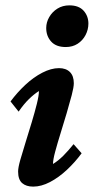

<svg xmlns="http://www.w3.org/2000/svg" viewBox="-20 -692 352 720"><path d="M104.5 7.8Q78.1 7.8 63 -5.4Q47.9 -18.6 47.9 -48.8Q47.9 -63.5 56.2 -92.8Q64.5 -122.1 76.2 -159.2Q87.9 -196.3 99.1 -233.9Q110.4 -271.5 118.2 -302.7Q126 -334 126 -350.6Q107.4 -338.9 88.4 -320.3Q69.3 -301.8 49.8 -273.4L19.5 -311.5Q43.9 -344.7 74.7 -373.5Q105.5 -402.3 138.7 -419.4Q171.9 -436.5 201.2 -436.5Q227.5 -436.5 242.2 -421.9Q256.8 -407.2 256.8 -379.9Q256.8 -365.2 249 -335.4Q241.2 -305.7 230 -267.6Q218.8 -229.5 207 -191.9Q195.3 -154.3 187 -123.5Q178.7 -92.8 178.7 -77.1Q198.2 -88.9 217.3 -107.9Q236.3 -127 255.9 -151.4L286.1 -117.2Q261.7 -84 231 -55.2Q200.2 -26.4 167.5 -9.3Q134.8 7.8 104.5 7.8ZM226.6 -515.6Q190.4 -515.6 171.9 -536.1Q153.3 -556.6 153.3 -586.9Q153.3 -608.4 164.6 -627.9Q175.8 -647.5 195.3 -659.7Q214.8 -671.9 240.2 -671.9Q275.4 -671.9 293.5 -651.9Q311.5 -631.8 311.5 -603.5Q311.5 -581.1 300.8 -560.5Q290 -540 271 -527.8Q252 -515.6 226.6 -515.6Z"/></svg>

Font: Crimson Pro
Style: Bold Italic
Weight: 700
Italic angle: -12°
Designer: Jacques Le Bailly
Foundry: Baron von Fonthausen
Version: Version 1.003